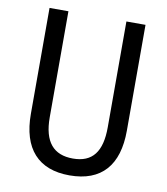

<svg xmlns="http://www.w3.org/2000/svg" viewBox="-82 -782 748 861"><g transform="rotate(10 292.5 -352.0)"><path d="M511 -232V-714H424V-232C424 -121 383 -67 294 -67C206 -67 160 -119 160 -231V-714H74V-232C74 -73 150 10 292 10C438 10 511 -75 511 -232Z"/></g></svg>

Font: Noto Sans Lao Condensed
Style: Regular
Weight: 400
Width: 3
Designer: Monotype Design Team
Foundry: Monotype Imaging Inc.
Version: Version 2.004